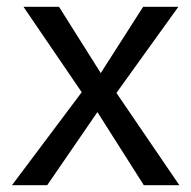

<svg xmlns="http://www.w3.org/2000/svg" viewBox="-20 -542 560 562"><path d="M400.9 0 265.1 -213.9 118.2 0H15.1L219.2 -272L48.8 -522H152.8L274.9 -328.1L398.9 -522H502L320.8 -270L504.9 0Z"/></svg>

Font: Standard
Style: Regular
Weight: 400
Designer: Bryce Wilner
Version: Version 2.000;PS 2.0;hotconv 16.6.51;makeotf.lib2.5.65220 DE